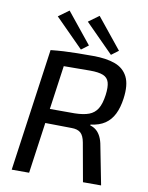

<svg xmlns="http://www.w3.org/2000/svg" viewBox="-99 -994 820 1064"><g transform="rotate(10 311.5 -462.0)"><path d="M377 -699Q451 -699 500.5 -681Q550 -663 572.5 -618.5Q595 -574 584 -495Q577 -444 559 -407.5Q541 -371 509.5 -349.5Q478 -328 429 -322L428 -317Q447 -312 462 -299.5Q477 -287 487.5 -266Q498 -245 503 -215L545 0H443L404 -217Q397 -255 379.5 -270Q362 -285 329 -285Q265 -286 220.5 -286.5Q176 -287 146 -287.5Q116 -288 95 -288L106 -368H332Q381 -369 411.5 -380.5Q442 -392 459 -419.5Q476 -447 483 -498Q489 -543 481.5 -569Q474 -595 448.5 -605.5Q423 -616 375 -616Q288 -616 227.5 -615Q167 -614 145 -614L139 -690Q177 -694 212 -696Q247 -698 286.5 -698.5Q326 -699 377 -699ZM237 -690 140 0H42L139 -690ZM374 -924 513 -752 473 -722 315 -881ZM205 -924 344 -752 304 -722 146 -881Z"/></g></svg>

Font: Exo 2 Medium
Style: Italic
Weight: 500
Italic angle: -8°
Designer: Natanael Gama
Foundry: Natanael Gama
Version: Version 2.010